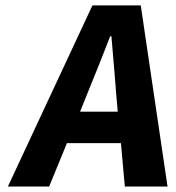

<svg xmlns="http://www.w3.org/2000/svg" viewBox="-20 -680 640 700"><path d="M8.8 0 316.9 -660.2H493.2L590.8 0H435.1L420.9 -158.2H224.1L159.2 0ZM272 -272.9H409.2L403.8 -335Q400.4 -383.8 386.2 -547.9H381.8Q352.1 -470.2 296.9 -335Z"/></svg>

Font: Office Code Pro Bold Italic
Style: Regular
Weight: 700
Italic angle: -9°
Designer: Nathan Rutzky & Paul D. Hunt
Foundry: Adobe Systems Incorporated
Version: Version 1.004;PS 001.004;hotconv 1.0.70;makeotf.lib2.5.58329